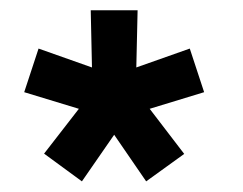

<svg xmlns="http://www.w3.org/2000/svg" viewBox="-20 -682 470 372"><path d="M263.2 -330.6 201.2 -420.9 138.7 -330.6 65.4 -384.3 132.8 -471.2 26.9 -503.4 54.7 -587.9 158.2 -551.3 155.8 -662.1H246.6L244.1 -551.3L347.7 -587.9L375.5 -503.4L270 -471.2L336.9 -383.8Z"/></svg>

Font: Potro Sans Bangla
Style: Bold
Weight: 700
Designer: Jayed Ahsan Saad
Foundry: Codepotro
Version: Potro Sans Bangla;Version 0.996;CodepotroFonts;